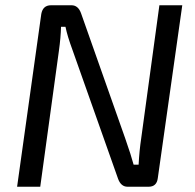

<svg xmlns="http://www.w3.org/2000/svg" viewBox="-20 -710 743 730"><path d="M673 -690 580 -33Q576 0 545 0H465Q440 0 429 -30L256 -519Q236 -573 229 -608H212Q211 -567 204 -517L133 0H45L137 -657Q143 -690 174 -690H252Q277 -690 288 -660L456 -184Q479 -118 488 -84H507Q510 -139 517 -185L586 -690Z"/></svg>

Font: Exo 2.0
Style: Italic
Weight: 400
Italic angle: -8°
Designer: Natanael Gama
Version: Version 1.001;PS 001.001;hotconv 1.0.70;makeotf.lib2.5.58329